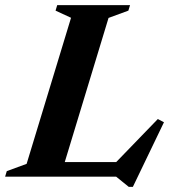

<svg xmlns="http://www.w3.org/2000/svg" viewBox="-49 -690 671 750"><path d="M375 -620 204 -57H405L567.5 -225L591.5 -212.5L470 40H454L404.5 0H-29L-22.5 -21.5L55 -50L228.5 -620.5L168 -648.5L174.5 -670H459L452.5 -648.5Z"/></svg>

Font: Newsreader 16pt
Style: Bold Italic
Weight: 700
Italic angle: -17°
Designer: Hugues Gentile
Foundry: Production Type
Version: Version 1.003; ttfautohint (v1.8.3)